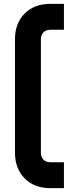

<svg xmlns="http://www.w3.org/2000/svg" viewBox="-20 -800 371 1000"><path d="M243 180Q158.5 180 108.2 129Q58 78 58 -5V-595Q58 -678.5 108.2 -729.2Q158.5 -780 243 -780H313V-645H243Q219 -645 206 -631.2Q193 -617.5 193 -595V-5Q193 17.5 206 31.2Q219 45 243 45H313V180Z"/></svg>

Font: Mohave Light
Style: Regular
Weight: 300
Designer: Gumpita Rahayu
Foundry: Tokotype
Version: Version 2.003